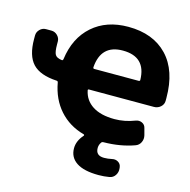

<svg xmlns="http://www.w3.org/2000/svg" viewBox="-133 -871 1211 1221"><g transform="rotate(15 473.0 -260.0)"><path d="M714 -425Q723 -425 723 -433Q720 -585 568 -585Q425 -585 414 -434Q414 -425 422 -425ZM563 -740Q727 -740 820 -642.5Q913 -545 913 -365V-347Q913 -323 894.5 -306.5Q876 -290 851 -290H424Q415 -290 417 -282Q430 -219 484 -184.5Q538 -150 628 -150Q695 -150 762 -176Q783 -184 802.5 -175Q822 -166 827 -145L839 -100Q845 -76 834.5 -54Q824 -32 801 -24Q709 9 600 10Q589 10 585 17Q573 34 573 55Q573 105 628 105Q653 105 680 99Q701 94 719 104.5Q737 115 740 136L741 144Q744 169 730.5 189.5Q717 210 693 214Q658 220 623 220Q526 220 477 187.5Q428 155 428 95Q428 47 467 3Q469 1 468.5 -2Q468 -5 465 -6Q366 -33 302.5 -104.5Q239 -176 220 -282Q218 -291 210 -291Q100 -297 51.5 -348.5Q3 -400 3 -510V-533Q3 -556 20 -573Q37 -590 60 -590H96Q119 -590 136 -573Q153 -556 153 -533V-515Q153 -465 163.5 -447.5Q174 -430 207 -426Q215 -424 217 -435Q236 -578 328 -659Q420 -740 563 -740Z"/></g></svg>

Font: Rounded Mplus 1c Black
Style: Regular
Weight: 900
Version: Version 1.059.20150529